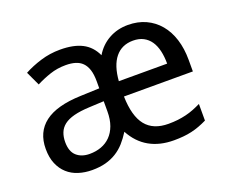

<svg xmlns="http://www.w3.org/2000/svg" viewBox="-96 -697 1024 859"><g transform="rotate(-20 416.5 -268.0)"><path d="M45.9 -149.9Q45.9 -230 102.3 -272.9Q158.7 -315.9 273.9 -319.8L363.8 -323.2V-356.9Q363.8 -389.6 356.7 -411.6Q349.6 -433.6 336.2 -447Q322.8 -460.4 303 -466.3Q283.2 -472.2 257.8 -472.2Q217.3 -472.2 182.4 -460.4Q147.5 -448.7 115.2 -432.1L84 -499Q120.1 -518.6 164.6 -532.2Q209 -545.9 257.8 -545.9Q321.8 -545.9 362.3 -525.1Q402.8 -504.4 423.8 -459Q448.7 -500.5 489.3 -523.2Q529.8 -545.9 580.1 -545.9Q627.4 -545.9 665 -528.6Q702.6 -511.2 729 -479.7Q755.4 -448.2 769.3 -404.1Q783.2 -359.9 783.2 -306.2V-251H455.1Q457.5 -156.7 493.4 -112.3Q529.3 -67.9 601.1 -67.9Q625 -67.9 645.8 -70.3Q666.5 -72.8 685.5 -77.4Q704.6 -82 722.7 -89.1Q740.7 -96.2 758.8 -105V-25.9Q739.7 -16.6 721.4 -9.8Q703.1 -2.9 683.8 1.5Q664.6 5.9 643.8 7.8Q623 9.8 599.1 9.8Q531.7 9.8 482.4 -18.1Q433.1 -45.9 402.8 -102.1Q386.2 -75.7 367.7 -54.9Q349.1 -34.2 325.9 -19.8Q302.7 -5.4 274.4 2.2Q246.1 9.8 210 9.8Q175.3 9.8 145.3 0.2Q115.2 -9.3 93.3 -29.1Q71.3 -48.8 58.6 -78.9Q45.9 -108.9 45.9 -149.9ZM138.2 -148.9Q138.2 -104 161.9 -83Q185.5 -62 224.1 -62Q253.9 -62 279.3 -71.3Q304.7 -80.6 323.2 -99.4Q341.8 -118.2 352.3 -146.7Q362.8 -175.3 362.8 -213.9V-262.2L293 -258.8Q249 -256.8 219.2 -249Q189.5 -241.2 171.6 -227.3Q153.8 -213.4 146 -193.6Q138.2 -173.8 138.2 -148.9ZM578.1 -472.2Q524.4 -472.2 493.4 -434.1Q462.4 -396 457 -323.2H687Q687 -356.4 680.7 -384Q674.3 -411.6 660.9 -431.2Q647.5 -450.7 627 -461.4Q606.4 -472.2 578.1 -472.2Z"/></g></svg>

Font: WenQuanYi Micro Hei
Style: Regular
Weight: 400
Foundry: Ascender Corporation
Version: Version 0.2.0-beta